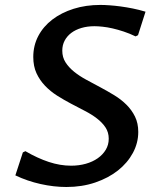

<svg xmlns="http://www.w3.org/2000/svg" viewBox="-20 -745 644 775"><path d="M267.1 -76.2Q298.8 -76.2 326.4 -84Q354 -91.8 374.5 -106.2Q395 -120.6 407 -140.6Q418.9 -160.6 418.9 -185.1Q418.9 -210.9 405.8 -230.7Q392.6 -250.5 371.3 -266.8Q350.1 -283.2 322.5 -297.4Q294.9 -311.5 266.4 -326.7Q237.8 -341.8 210.4 -359.1Q183.1 -376.5 161.9 -398.7Q140.6 -420.9 127.4 -449.2Q114.3 -477.5 114.3 -515.1Q114.3 -561 134.5 -599.6Q154.8 -638.2 191.2 -666Q227.5 -693.8 277.1 -709.5Q326.7 -725.1 385.3 -725.1Q401.4 -725.1 422.1 -723.6Q442.9 -722.2 466.8 -719Q490.7 -715.8 516.1 -710.7Q541.5 -705.6 567.4 -697.8L537.1 -603L527.3 -598.1Q502.9 -609.9 479.2 -617.7Q455.6 -625.5 434.1 -630.4Q412.6 -635.3 394 -637.2Q375.5 -639.2 361.3 -639.2Q332.5 -639.2 308.6 -632.1Q284.7 -625 267.6 -612.1Q250.5 -599.1 241 -581.1Q231.4 -563 231.4 -540.5Q231.4 -513.7 244.6 -493.2Q257.8 -472.7 279.3 -455.3Q300.8 -438 328.4 -423.1Q356 -408.2 384.8 -392.8Q413.6 -377.4 441.2 -360.6Q468.8 -343.8 490.2 -322.5Q511.7 -301.3 524.9 -274.4Q538.1 -247.6 538.1 -212.4Q538.1 -168 516.4 -127.7Q494.6 -87.4 456.1 -56.9Q417.5 -26.4 364.3 -8.3Q311 9.8 248 9.8Q197.3 9.8 143.6 -2.2Q89.8 -14.2 42 -37.1L72.3 -129.9L82.5 -134.8Q131.3 -106.4 177 -91.3Q222.7 -76.2 267.1 -76.2Z"/></svg>

Font: Proza Libre
Style: Medium Italic
Weight: 500
Designer: Jasper de Waard
Foundry: Jasper de Waard
Version: Version 1.000; ttfautohint (v1.4.1.8-43bc)